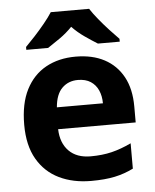

<svg xmlns="http://www.w3.org/2000/svg" viewBox="-54 -812 700 868"><g transform="rotate(-5 295.5 -378.0)"><path d="M303 -556Q379 -556 433.5 -527Q488 -498 518 -443Q548 -388 548 -308V-236H196Q198 -173 233.5 -137Q269 -101 332 -101Q385 -101 428 -111.5Q471 -122 517 -144V-29Q477 -9 432.5 0.5Q388 10 325 10Q243 10 180 -20.5Q117 -51 81 -113Q45 -175 45 -269Q45 -365 77.5 -428.5Q110 -492 168 -524Q226 -556 303 -556ZM304 -450Q261 -450 232.5 -422Q204 -394 199 -335H408Q408 -368 396.5 -394Q385 -420 362 -435Q339 -450 304 -450ZM383 -766Q397 -744 419.5 -716.5Q442 -689 466 -663Q490 -637 508 -619V-606H409Q383 -622 352 -643.5Q321 -665 295 -692Q269 -665 239 -644Q209 -623 183 -606H84V-619Q103 -638 126.5 -663.5Q150 -689 172.5 -716.5Q195 -744 209 -766Z"/></g></svg>

Font: Noto Sans Thai
Style: Bold
Weight: 700
Designer: Monotype Design Team
Foundry: Monotype Imaging Inc.
Version: Version 2.001